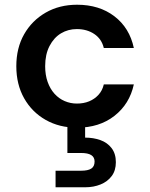

<svg xmlns="http://www.w3.org/2000/svg" viewBox="-20 -528 634 812"><path d="M306 12Q231 12 173 -21Q115 -54 82 -112.5Q49 -171 49 -248Q49 -325 82 -383Q115 -441 173 -474.5Q231 -508 306 -508Q400 -508 464 -459Q528 -410 546 -325H419Q410 -363 379 -384Q348 -405 305 -405Q268 -405 238 -387Q208 -369 189.5 -333.5Q171 -298 171 -248Q171 -211 181.5 -181.5Q192 -152 210.5 -131.5Q229 -111 253.5 -100.5Q278 -90 305 -90Q334 -90 357 -99.5Q380 -109 396.5 -127Q413 -145 419 -171H546Q528 -88 464 -38Q400 12 306 12ZM215 264V194H323Q352 194 366 185Q380 176 380 155Q380 137 366 128Q352 119 323 119H265V-5H340V54Q375 54 404.5 64.5Q434 75 452 98.5Q470 122 470 158Q470 193 452.5 216.5Q435 240 405.5 252Q376 264 341 264Z"/></svg>

Font: DM Sans 24pt SemiBold
Style: Regular
Weight: 600
Designer: Colophon Foundry, Jonny Pinhorn
Foundry: Colophon Foundry
Version: Version 4.004;gftools[0.9.30]